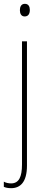

<svg xmlns="http://www.w3.org/2000/svg" viewBox="-36 -743 242 1004"><path d="M68 -690C68 -672 75 -657 93 -657C112 -657 120 -671 120 -691C120 -707 114 -723 94 -723C74 -723 68 -706 68 -690ZM22 241C69 241 105 211 105 123V-527H79V117C79 182 63 216 22 216C9 216 -6 213 -16 207V234C-7 238 5 241 22 241Z"/></svg>

Font: Noto Sans Sinhala Condensed Thin
Style: Regular
Weight: 100
Width: 3
Designer: Jelle Bosma - Monotype Design Team
Foundry: Monotype Imaging Inc.
Version: Version 2.006